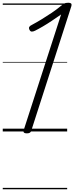

<svg xmlns="http://www.w3.org/2000/svg" viewBox="-20 -955 540 1395"><path d="M174 14Q160 14 154 8Q148 2 152 -9L424 -850Q391 -827 357.5 -804.5Q324 -782 292.5 -763.5Q261 -745 235 -732Q221 -725 210.5 -725.5Q200 -726 194 -739Q188 -752 193 -760Q198 -768 213 -775Q245 -792 282 -814.5Q319 -837 356 -862Q393 -887 424 -913Q436 -923 443.5 -927.5Q451 -932 458.5 -933.5Q466 -935 476 -935Q490 -935 496 -930Q502 -925 499 -912L207 -5Q204 5 196.5 9.5Q189 14 174 14ZM0 410H468V420H0ZM0 -20H468V0H0ZM0 -505H468V-500H0ZM0 -930H468V-920H0Z"/></svg>

Font: Playwrite DE LA Guides
Style: Regular
Weight: 400
Designer: Veronika Burian, José Scaglione
Foundry: TypeTogether
Version: Version 1.003